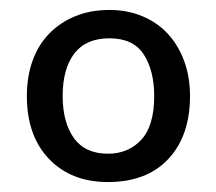

<svg xmlns="http://www.w3.org/2000/svg" viewBox="-20 -660 434 386"><path d="M362 -467Q362 -387 318.5 -340.5Q275 -294 197 -294Q123 -294 78.5 -340.5Q34 -387 34 -467Q34 -506 45.5 -538Q57 -570 79 -592.5Q101 -615 131.5 -627.5Q162 -640 200 -640Q236 -640 266 -627.5Q296 -615 317 -592.5Q338 -570 350 -538Q362 -506 362 -467ZM290 -467Q290 -518 269 -550.5Q248 -583 200 -583Q153 -583 129.5 -552.5Q106 -522 106 -467Q106 -414 128.5 -382.5Q151 -351 197 -351Q238 -351 264 -379Q290 -407 290 -467Z"/></svg>

Font: Mukta Vaani Medium
Style: Regular
Weight: 500
Designer: Noopur Datye, Girish Dalvi, Yashodeep Gholap, Pallavi Karambelkar
Foundry: Ek Type
Version: Version 2.538;PS 1.000;hotconv 16.6.51;makeotf.lib2.5.65220;